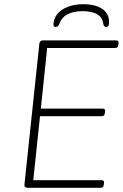

<svg xmlns="http://www.w3.org/2000/svg" viewBox="-20 -892 586 912"><path d="M111 0Q104 0 99.5 -4Q95 -8 96 -15L167 -685Q168 -692 172 -696Q176 -700 183 -700H531Q538 -700 541 -697Q544 -694 543 -686L542 -678Q541 -671 537.5 -667.5Q534 -664 526 -664H204L174 -376H467Q474 -376 477 -373Q480 -370 479 -362L478 -354Q477 -347 473.5 -343.5Q470 -340 462 -340H170L138 -36H462Q469 -36 472 -33Q475 -30 474 -22L473 -14Q472 -7 468.5 -3.5Q465 0 457 0ZM245 -764Q239 -764 236.5 -767Q234 -770 234 -775Q234 -803 252 -825Q270 -847 302 -859.5Q334 -872 375 -872Q414 -872 441.5 -862Q469 -852 483.5 -833.5Q498 -815 498 -789Q498 -774 494.5 -769Q491 -764 484 -764Q479 -764 475.5 -767.5Q472 -771 470 -781Q466 -811 440.5 -825Q415 -839 372 -839Q331 -839 302.5 -825Q274 -811 263 -781Q259 -771 254.5 -767.5Q250 -764 245 -764Z"/></svg>

Font: Asap Thin
Style: Italic
Weight: 250
Italic angle: -6°
Designer: Pablo Cosgaya
Foundry: Omnibus-Type
Version: Version 3.001